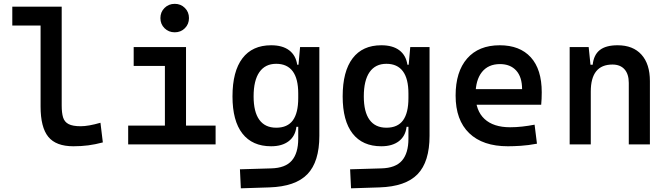

<svg xmlns="http://www.w3.org/2000/svg" viewBox="-20 -768 3556 1021"><path d="M370.1 9.8Q277.8 9.8 236.8 -40.5Q195.8 -90.8 195.8 -201.7V-732.4H308.1V-206.5Q308.1 -168 315.4 -143.8Q322.8 -119.6 344.7 -108.2Q366.7 -96.7 409.2 -96.7Q450.2 -96.7 514.2 -115.2L526.9 -10.7Q486.8 0 449.7 4.9Q412.6 9.8 370.1 9.8ZM45.4 -632.3V-732.4H204.6V-632.3Z M856.9 0V-488.3H969.2V0ZM661.6 0V-100.1H866.7V0ZM959.5 0V-100.1H1126.5V0ZM690.9 -417.5V-517.6H969.2V-417.5ZM909.2 -596.2Q877 -596.2 855 -617.9Q833 -639.6 833 -671.9Q833 -704.1 855 -725.8Q877 -747.6 909.2 -747.6Q941.4 -747.6 963.1 -725.8Q984.9 -704.1 984.9 -671.9Q984.9 -639.6 963.1 -617.9Q941.4 -596.2 909.2 -596.2Z M1260.7 233.4 1255.9 132.3 1421.9 127.4Q1497.6 125.5 1531.7 85.9Q1565.9 46.4 1565.9 -30.3V-408.2L1575.7 -517.6H1678.2V-45.9Q1678.2 92.3 1614.7 158.2Q1551.3 224.1 1412.1 228.5ZM1421.9 9.8Q1321.8 9.8 1269 -57.9Q1216.3 -125.5 1216.3 -255.4Q1216.3 -388.2 1269 -457.8Q1321.8 -527.3 1421.9 -527.3Q1482.4 -527.3 1517.8 -500.5Q1553.2 -473.6 1560.5 -423.8H1599.6L1565.9 -271Q1565.9 -349.6 1536.4 -389.2Q1506.8 -428.7 1448.7 -428.7Q1390.1 -428.7 1359.4 -384.5Q1328.6 -340.3 1328.6 -255.4Q1328.6 -172.9 1359.1 -130.9Q1389.6 -88.9 1448.7 -88.9Q1508.8 -88.9 1537.4 -128.2Q1565.9 -167.5 1565.9 -246.1L1601.1 -93.8H1556.2Q1550.3 -43.9 1515.1 -17.1Q1480 9.8 1421.9 9.8Z M1846.7 233.4 1841.8 132.3 2007.8 127.4Q2083.5 125.5 2117.7 85.9Q2151.9 46.4 2151.9 -30.3V-408.2L2161.6 -517.6H2264.2V-45.9Q2264.2 92.3 2200.7 158.2Q2137.2 224.1 1998 228.5ZM2007.8 9.8Q1907.7 9.8 1855 -57.9Q1802.2 -125.5 1802.2 -255.4Q1802.2 -388.2 1855 -457.8Q1907.7 -527.3 2007.8 -527.3Q2068.4 -527.3 2103.8 -500.5Q2139.2 -473.6 2146.5 -423.8H2185.5L2151.9 -271Q2151.9 -349.6 2122.3 -389.2Q2092.8 -428.7 2034.7 -428.7Q1976.1 -428.7 1945.3 -384.5Q1914.6 -340.3 1914.6 -255.4Q1914.6 -172.9 1945.1 -130.9Q1975.6 -88.9 2034.7 -88.9Q2094.7 -88.9 2123.3 -128.2Q2151.9 -167.5 2151.9 -246.1L2187 -93.8H2142.1Q2136.2 -43.9 2101.1 -17.1Q2065.9 9.8 2007.8 9.8Z M2680.7 9.8Q2547.4 9.8 2475.1 -59.8Q2402.8 -129.4 2402.8 -259.8Q2402.8 -386.7 2464.1 -457Q2525.4 -527.3 2637.7 -527.3Q2744.1 -527.3 2802.5 -463.4Q2860.8 -399.4 2860.8 -277.3Q2860.8 -242.2 2857.9 -210.9H2489.7V-293.9H2756.3Q2756.3 -358.4 2725.1 -392.8Q2693.8 -427.2 2638.7 -427.2Q2576.7 -427.2 2542.7 -384.8Q2508.8 -342.3 2508.8 -264.6Q2508.8 -179.7 2556.4 -135.5Q2604 -91.3 2692.4 -91.3Q2725.1 -91.3 2757.3 -95Q2789.6 -98.6 2822.8 -105L2835.4 -3.9Q2788.6 4.9 2749.5 7.3Q2710.4 9.8 2680.7 9.8Z M3323.7 0V-327.1Q3323.7 -374 3301 -399.4Q3278.3 -424.8 3236.8 -424.8Q3121.6 -424.8 3121.6 -281.2L3091.3 -423.8H3131.8Q3137.2 -476.1 3169.4 -501.7Q3201.7 -527.3 3264.2 -527.3Q3346.2 -527.3 3391.1 -477.5Q3436 -427.7 3436 -336.9V0ZM3009.3 0V-517.6H3110.4L3121.6 -408.2V0Z"/></svg>

Font: Cascadia Code Medium
Style: Regular
Weight: 500
Monospace: yes
Designer: Aaron Bell
Foundry: Saja Typeworks
Version: Version 2407.024